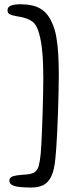

<svg xmlns="http://www.w3.org/2000/svg" viewBox="-20 -656 305 880"><path d="M123.5 203.5Q92.5 203.5 69.8 201Q47 198.5 35 191.8Q23 185 23 172.5Q23 161.5 31.2 156Q39.5 150.5 56.2 148Q73 145.5 98 144Q125 142 138.5 133.2Q152 124.5 157.5 104.5Q163 84.5 166.5 49Q168 33.5 169.5 5.8Q171 -22 172.5 -58.2Q174 -94.5 175.2 -135.5Q176.5 -176.5 177.5 -218.8Q178.5 -261 178.5 -300.5Q178.5 -368 173.8 -418.2Q169 -468.5 159.5 -501.5Q148.5 -543.5 126.8 -558.2Q105 -573 74 -578.5Q49.5 -582.5 36.8 -586Q24 -589.5 19.2 -594.8Q14.5 -600 14.5 -608.5Q14.5 -620 22.8 -626Q31 -632 44.2 -634.2Q57.5 -636.5 73 -636.5Q131.5 -636.5 165.5 -616.2Q199.5 -596 218 -552.5Q231 -526 237.8 -488.5Q244.5 -451 247 -406.2Q249.5 -361.5 249.5 -312.5Q249.5 -268.5 248.2 -222.2Q247 -176 245.5 -131.8Q244 -87.5 242 -48.2Q240 -9 238 21Q236 51 234 68.5Q229 124 214.8 153Q200.5 182 177.8 192.8Q155 203.5 123.5 203.5Z"/></svg>

Font: Gluten Light
Style: Regular
Weight: 300
Designer: Tyler Finck
Foundry: Etcetera Type Company
Version: Version 1.300